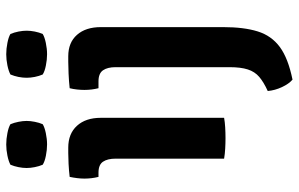

<svg xmlns="http://www.w3.org/2000/svg" viewBox="-191 -548 958 616"><g transform="rotate(-90 288.0 -240.0)"><path d="M218 0Q204.5 2.5 187.2 3.5Q170 4.5 153 4.5Q136 4.5 118.8 3.5Q101.5 2.5 87 0V-348Q87 -374 77.2 -388.5Q67.5 -403 42 -403H28.5Q23 -425 23 -448Q23 -459.5 24.5 -471.5Q26 -483.5 28.5 -495.5Q50 -498 70.5 -499Q91 -500 105 -500H122.5Q167 -500 192.5 -472Q218 -444 218 -395.5ZM57 -633.5Q57 -646 59.8 -659.8Q62.5 -673.5 67.5 -685.5Q78.5 -691.5 96.8 -695.2Q115 -699 132.5 -699Q150 -699 169 -695.2Q188 -691.5 197.5 -685.5Q202.5 -673.5 205.2 -659.5Q208 -645.5 208 -633.5Q208 -621.5 205.2 -607.5Q202.5 -593.5 197.5 -582Q188 -576 169 -572Q150 -568 132.5 -568Q115 -568 96.2 -571.8Q77.5 -575.5 67.5 -582Q62.5 -593.5 59.8 -607.5Q57 -621.5 57 -633.5ZM509 -3Q509 63.5 495.2 107.8Q481.5 152 445.2 178.8Q409 205.5 340.5 219.5Q327 208 316.5 185.5Q306 163 304 140Q332.5 127 349.2 112.8Q366 98.5 373.2 76Q380.5 53.5 380.5 17V-348Q380.5 -374 370.5 -388.5Q360.5 -403 335 -403H313Q307.5 -425 307.5 -448Q307.5 -459.5 308.8 -471.5Q310 -483.5 313 -495.5Q336.5 -498 360.2 -499Q384 -500 398 -500H415.5Q459.5 -500 484.2 -472Q509 -444 509 -395.5ZM346.5 -633.5Q346.5 -646 349.2 -659.8Q352 -673.5 357 -685.5Q368 -691.5 386.2 -695.2Q404.5 -699 422 -699Q439.5 -699 458.5 -695.2Q477.5 -691.5 487 -685.5Q492 -673.5 494.8 -659.5Q497.5 -645.5 497.5 -633.5Q497.5 -621.5 494.8 -607.5Q492 -593.5 487 -582Q477.5 -576 458.5 -572Q439.5 -568 422 -568Q404.5 -568 385.8 -571.8Q367 -575.5 357 -582Q352 -593.5 349.2 -607.5Q346.5 -621.5 346.5 -633.5Z"/></g></svg>

Font: Signika Light SemiBold
Style: Regular
Weight: 600
Version: Version 2.003;gftools[0.9.32]